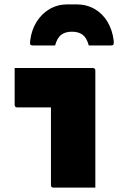

<svg xmlns="http://www.w3.org/2000/svg" viewBox="-20 -858 640 878"><path d="M213 -11Q213 -28 213 -64Q213 -100 213 -144.5Q213 -189 213 -233Q213 -277 213 -313Q213 -349 213 -367H193Q172 -367 156 -367Q140 -367 125 -367Q110 -367 94.5 -367Q79 -367 58 -367Q53 -367 50 -370Q47 -373 47 -378Q47 -421 47 -462.5Q47 -504 47 -547Q85 -547 120.5 -547Q156 -547 191 -547Q226 -547 260.5 -547Q295 -547 330.5 -547Q366 -547 405 -547Q409 -547 411 -545.5Q413 -544 414.5 -542Q416 -540 416 -535Q416 -494 416 -436.5Q416 -379 416 -317Q416 -255 416 -198Q416 -141 416 -99Q416 -82 416 -65.5Q416 -49 416 -33Q416 -17 416 0Q368 0 320 0Q272 0 224 0Q219 0 216 -3Q213 -6 213 -11ZM309 -713Q278 -713 259.5 -698.5Q241 -684 232 -650Q207 -650 182 -650Q157 -650 132 -650Q122 -650 119 -654Q116 -658 118 -672Q124 -721 147.5 -758.5Q171 -796 207.5 -817Q244 -838 289 -838H329Q376 -838 412.5 -817Q449 -796 471.5 -758.5Q494 -721 500 -672Q501 -658 498.5 -654Q496 -650 486 -650Q461 -650 436 -650Q411 -650 386 -650Q377 -684 358.5 -698.5Q340 -713 309 -713Z"/></svg>

Font: Recursive Monospace Black
Style: Regular
Weight: 900
Version: Version 1.047